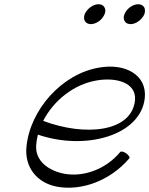

<svg xmlns="http://www.w3.org/2000/svg" viewBox="-20 -867 705 907"><path d="M474 -800C479 -812 479 -824 473 -833C468 -842 458 -847 445 -847C433 -847 419 -842 407 -833C395 -824 385 -812 380 -800C376 -788 376 -776 381 -767C387 -758 397 -753 409 -753C422 -753 435 -758 448 -767C460 -776 469 -788 474 -800ZM662 -800C666 -812 666 -824 661 -833C655 -842 645 -847 633 -847C620 -847 607 -842 594 -833C582 -824 573 -812 568 -800C563 -788 563 -776 569 -767C574 -758 584 -753 597 -753C609 -753 623 -758 635 -767C647 -776 657 -788 662 -800ZM590 -118C595 -122 589 -133 577 -142C566 -150 553 -154 548 -149C480 -67 375 -30 285 -46C210 -60 145 -106 151 -182C152 -198 155 -214 159 -231C385 -154 645 -227 664 -404C675 -513 572 -569 450 -548C272 -519 122 -348 105 -174C95 -76 156 -2 250 15C365 36 500 -13 590 -118ZM437 -487C531 -503 623 -476 618 -396C605 -243 383 -221 184 -296C233 -392 329 -469 437 -487Z"/></svg>

Font: Nupuram ExtraLight Oblique
Style: Regular
Weight: 200
Designer: Santhosh Thottingal (santhosh.thottingal@gmail.com)
Foundry: SMC
Version: Version 1.000